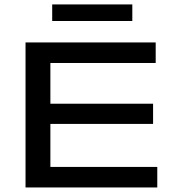

<svg xmlns="http://www.w3.org/2000/svg" viewBox="-20 -826 776 846"><path d="M92.5 0V-639H202V0ZM98 0V-90.5H673V0ZM149.5 -280V-369H654.5V-280ZM98 -548.5V-639H666V-548.5ZM210 -733.5V-806.5H563V-733.5Z"/></svg>

Font: Anek Latin Expanded Medium
Style: Regular
Weight: 500
Width: 7
Designer: Yesha Goshar
Foundry: Ek Type
Version: Version 1.003